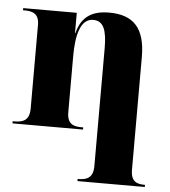

<svg xmlns="http://www.w3.org/2000/svg" viewBox="-55 -600 786 889"><g transform="rotate(5 338.0 -155.0)"><path d="M338 240H651V230H648C614 230 585 221 585 166V-358C585 -493 529 -550 417 -550C342 -550 289 -523 269 -442H267V-536H18V-526H26C62 -526 93 -517 93 -464V-76C93 -19 61 -10 23 -10H15V0H343V-10H335C298 -10 268 -19 268 -74V-336C268 -430 286 -510 346 -510C394 -510 410 -468 410 -383V164C410 221 378 230 340 230H338Z"/></g></svg>

Font: Noto Serif Display ExtraBold
Style: Regular
Weight: 800
Designer: Monotype Design Team
Foundry: Monotype Imaging Inc.
Version: Version 2.009